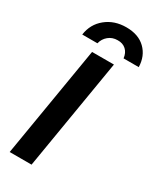

<svg xmlns="http://www.w3.org/2000/svg" viewBox="-213 -911 805 976"><g transform="rotate(30 189.0 -423.0)"><path d="M25.8 0 134.2 -650H262.5L154.2 0ZM46.7 -701.7Q55.8 -766.7 104.6 -806.2Q153.3 -845.8 223.3 -845.8Q295 -845.8 335.8 -805.8Q376.7 -765.8 378.3 -701.7H289.2Q285.8 -732.5 266.7 -750Q247.5 -767.5 217.5 -766.7Q186.7 -766.7 164.6 -748.3Q142.5 -730 135.8 -701.7Z"/></g></svg>

Font: Familjen Grotesk SemiBold
Style: Italic
Weight: 600
Italic angle: -9.46201°
Designer: Anders Wikstroem, Jonas Baeckman, Matilda Gysing, Kristian Moeller
Foundry: Familjen STHLM AB
Version: Version 2.002